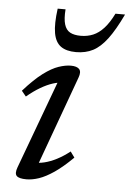

<svg xmlns="http://www.w3.org/2000/svg" viewBox="-51 -729 529 778"><g transform="rotate(5 213.0 -340.0)"><path d="M46 -35.5 184.5 -410 200.5 -392.5Q182.5 -393.5 159 -386Q135.5 -378.5 109 -363Q82.5 -347.5 54.5 -324L36.5 -346Q80 -395 114.2 -420.5Q148.5 -446 176 -455.2Q203.5 -464.5 225.5 -464.5Q250 -464.5 259.8 -453.8Q269.5 -443 260.5 -419L122 -38L110 -61Q129 -59 152.8 -64.8Q176.5 -70.5 202.8 -84Q229 -97.5 255 -118L272 -94.5Q231 -54 197.5 -31.2Q164 -8.5 136.8 0.8Q109.5 10 86 10Q55.5 10 46 0Q36.5 -10 46 -35.5ZM254.5 -588.5Q281.5 -588.5 304.5 -598Q327.5 -607.5 348 -630Q368.5 -652.5 387 -690H426Q395.5 -626 367.8 -589Q340 -552 310 -536.5Q280 -521 241 -521Q201.5 -521 179 -537.2Q156.5 -553.5 150 -590.5Q143.5 -627.5 152 -690H184Q181 -651 187.8 -628.8Q194.5 -606.5 211 -597.5Q227.5 -588.5 254.5 -588.5Z"/></g></svg>

Font: Newsreader 14pt
Style: Italic
Weight: 400
Italic angle: -17°
Designer: Hugues Gentile
Foundry: Production Type
Version: Version 1.003